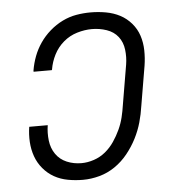

<svg xmlns="http://www.w3.org/2000/svg" viewBox="-45 -580 589 631"><g transform="rotate(-5 250.0 -265.0)"><path d="M204 8Q179 8 154.5 3.5Q130 -1 109.5 -12.5Q89 -24 73.5 -42.5Q58 -61 50 -83.5Q42 -106 40.5 -131Q39 -156 43 -181H104Q100 -156 103 -130.5Q106 -105 119.5 -85.5Q133 -66 155.5 -56.5Q178 -47 204 -47Q224 -47 245 -54Q266 -61 283 -75Q300 -89 312.5 -107.5Q325 -126 334 -145.5Q343 -165 348 -185.5Q353 -206 356 -227L378 -357Q382 -381 379 -406Q376 -431 362 -449Q348 -467 324.5 -475Q301 -483 276 -483Q252 -483 227 -475.5Q202 -468 182 -451Q162 -434 150 -410.5Q138 -387 134 -362Q134 -362 133.5 -361Q133 -360 133 -360H73Q73 -361 73 -362Q73 -363 73 -364Q77 -388 85.5 -410.5Q94 -433 108 -453.5Q122 -474 141.5 -491Q161 -508 183.5 -519Q206 -530 229.5 -534Q253 -538 276 -538Q302 -538 327 -533.5Q352 -529 373 -518Q394 -507 410 -488.5Q426 -470 433.5 -447Q441 -424 441.5 -398.5Q442 -373 438 -348L416 -218Q412 -190 404.5 -163.5Q397 -137 384 -111.5Q371 -86 352.5 -63Q334 -40 310 -23.5Q286 -7 258.5 0.5Q231 8 204 8Z"/></g></svg>

Font: Iosevka Slab Light Oblique
Style: Regular
Weight: 300
Italic angle: -9°
Monospace: yes
Designer: Belleve Invis
Foundry: Belleve Invis
Version: Version 11.1.1; ttfautohint (v1.8.3)